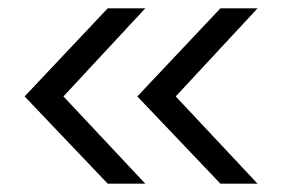

<svg xmlns="http://www.w3.org/2000/svg" viewBox="-20 -547 676 460"><path d="M39 -316 238 -527H328L132 -316L328 -107H238ZM309 -316 508 -527H597L401 -316L597 -107H508Z"/></svg>

Font: Lopes Sans
Style: Regular
Weight: 400
Designer: Gabriel Lam, Diego Maldonado
Foundry: TypeRant, Foresti Design
Version: Version 4.000